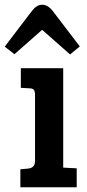

<svg xmlns="http://www.w3.org/2000/svg" viewBox="-53 -791 369 811"><path d="M214 -503V-83L271 -80V0H33V-76L66 -79Q95 -82 95 -111V-389Q95 -406 89.5 -412Q84 -418 70 -418L35 -420V-503ZM8 -562 -33 -594 82 -745Q102 -771 125 -771Q150 -771 171 -743L284 -595L243 -561L125 -665Z"/></svg>

Font: Bree Serif
Style: Regular
Weight: 400
Designer: Veronika Burian, Jos Scaglione
Foundry: TypeTogether
Version: Version 1.001